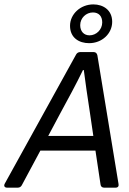

<svg xmlns="http://www.w3.org/2000/svg" viewBox="-65 -865 596 885"><path d="M345.7 -666C405.3 -666 452.1 -710 452.1 -764.6C452.1 -818.4 411.1 -844.7 365.2 -844.7C305.7 -844.7 257.8 -799.8 257.8 -746.1C257.8 -690.4 299.8 -666 345.7 -666ZM363.3 -807.6C390.6 -807.6 406.2 -790 406.2 -761.7C406.2 -728.5 378.9 -702.1 347.7 -702.1C321.3 -702.1 304.7 -720.7 304.7 -749C304.7 -782.2 332 -807.6 363.3 -807.6ZM415 0H467.8C478.5 0 483.4 -6.8 481.4 -16.6L383.8 -610.4C381.8 -619.1 376 -625 367.2 -625H304.7C296.9 -625 290 -621.1 286.1 -614.3L-43 -18.6C-48.8 -7.8 -43.9 0 -32.2 0H16.6C25.4 0 31.2 -3.9 35.2 -10.7L121.1 -170.9H375L398.4 -14.6C399.4 -4.9 406.2 0 415 0ZM157.2 -238.3 213.9 -344.7C250 -411.1 284.2 -473.6 317.4 -542H321.3C330.1 -473.6 335.9 -435.5 349.6 -344.7L365.2 -238.3Z"/></svg>

Font: Ed Sans Neue
Style: Italic
Weight: 400
Italic angle: -11°
Designer: Stephen Hutchings
Version: Version 1.004;PS 001.004;hotconv 1.0.88;makeotf.lib2.5.64775